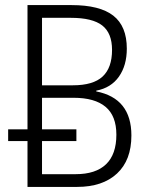

<svg xmlns="http://www.w3.org/2000/svg" viewBox="-20 -734 583 754"><path d="M88 -180H12V-226H88V-714H261Q372 -714 425 -672.5Q478 -631 478 -543Q478 -477 447 -433Q416 -389 358 -378V-375Q496 -348 496 -202Q496 -105 439.5 -52.5Q383 0 283 0H88ZM266 -399Q346 -399 383 -433.5Q420 -468 420 -538Q420 -604 381.5 -634Q343 -664 258 -664H145V-399ZM277 -50Q356 -50 396.5 -89Q437 -128 437 -205Q437 -279 394.5 -314.5Q352 -350 269 -350H145V-226H280V-180H145V-50Z"/></svg>

Font: Noto Sans UI NarrowLight
Style: Regular
Weight: 300
Width: 4
Designer: Monotype Design Team
Foundry: Monotype Imaging Inc.
Version: Version 1.001